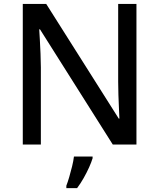

<svg xmlns="http://www.w3.org/2000/svg" viewBox="-20 -734 808 975"><path d="M672.9 0H552.7L183.1 -585H179.2Q180.7 -558.6 182.6 -527.1Q184.6 -495.6 185.8 -461.2Q187 -426.8 187.5 -391.6V0H95.7V-713.9H214.8L583 -131.8H586.4Q585.4 -153.3 584 -185.1Q582.5 -216.8 581.3 -252.2Q580.1 -287.6 580.1 -319.3V-713.9H672.9ZM450.2 61V69.8Q444.3 89.4 432.4 116Q420.4 142.6 404.8 170.2Q389.2 197.8 371.6 221.2H316.9V209Q323.7 191.9 331.5 165.3Q339.4 138.7 346.2 110.6Q353 82.5 355.5 61Z"/></svg>

Font: Open Sans Medium
Style: Regular
Weight: 500
Designer: Monotype Design Team
Foundry: Monotype Imaging Inc.
Version: Version 3.000